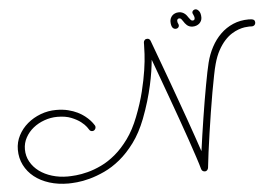

<svg xmlns="http://www.w3.org/2000/svg" viewBox="-56 -909 1411 996"><g transform="rotate(-5 649.5 -410.5)"><path d="M1298.8 -734.4Q1297.9 -727.1 1292.5 -722.7Q1287.1 -718.3 1280.3 -718.3Q1279.3 -718.3 1276.9 -718.5Q1274.4 -718.8 1265.6 -718.8Q1256.3 -718.8 1241.9 -716.8Q1227.5 -714.8 1210.2 -708.7Q1192.9 -702.6 1174.1 -690.9Q1155.3 -679.2 1137.2 -659.4Q1119.1 -639.6 1103 -610.6Q1086.9 -581.5 1075.7 -540.5Q1069.8 -520 1062.3 -481.7Q1054.7 -443.4 1046.1 -395.5Q1037.6 -347.7 1029.1 -293.5Q1020.5 -239.3 1012.9 -187Q1005.4 -134.8 999 -87.6Q992.7 -40.5 989.3 -6.8Q988.3 -0.5 983.6 4.6Q979 9.8 972.2 9.8Q965.3 9.8 960.2 6.3Q955.1 2.9 953.1 -3.9Q946.8 -27.3 933.1 -68.8Q919.4 -110.4 901.6 -162.4Q883.8 -214.4 862.8 -272.9Q841.8 -331.5 821 -388.9Q800.3 -446.3 781 -498.8Q761.7 -551.3 747.1 -591.3Q744.6 -564 739.5 -530.5Q734.4 -497.1 725.8 -458.7Q717.3 -420.4 704.6 -377.7Q691.9 -335 674.3 -289.1Q647 -218.8 610.1 -168.9Q573.2 -119.1 532.7 -85.9Q492.2 -52.7 450.4 -33.4Q408.7 -14.2 372.1 -4.4Q335.4 5.4 306.2 8.1Q276.9 10.7 261.2 10.7Q207.5 10.7 162.4 -3.4Q117.2 -17.6 84.2 -43.7Q51.3 -69.8 33 -106.2Q14.6 -142.6 14.6 -186.5Q14.6 -226.1 32.5 -260.5Q50.3 -294.9 80.3 -320.3Q110.4 -345.7 149.2 -360.4Q188 -375 230 -375Q264.6 -375 292.2 -368.2Q319.8 -361.3 341.1 -350.8Q362.3 -340.3 377.7 -328.1Q393.1 -315.9 403.1 -304.9Q413.1 -293.9 418.2 -286.1Q423.3 -278.3 424.3 -276.9Q426.3 -272.9 426.3 -268.1Q426.3 -261.2 421.1 -255.4Q416 -249.5 407.7 -249.5Q397 -249.5 391.6 -259.3Q391.1 -260.7 382.1 -273.2Q373 -285.6 354.2 -300.3Q335.4 -314.9 305.7 -326.9Q275.9 -338.9 233.4 -338.9Q198.7 -338.9 165.8 -327.1Q132.8 -315.4 107.4 -294.9Q82 -274.4 66.7 -246.3Q51.3 -218.3 51.3 -185.5Q51.3 -149.9 67.9 -120.4Q84.5 -90.8 113 -69.8Q141.6 -48.8 179.4 -37.4Q217.3 -25.9 260.3 -25.9Q276.9 -25.9 304.2 -28.3Q331.5 -30.8 365.5 -39.6Q399.4 -48.3 437 -66.2Q474.6 -84 511.2 -114.7Q547.9 -145.5 581.3 -191.4Q614.7 -237.3 640.1 -302.7Q666.5 -370.1 681.4 -430.9Q696.3 -491.7 703.6 -540.5Q710.9 -589.4 712.6 -623.8Q714.4 -658.2 714.4 -672.9V-682.6Q714.4 -690.4 719.5 -696Q724.6 -701.7 732.9 -701.7Q745.1 -701.7 750 -689.5Q751.5 -686 758.5 -666.5Q765.6 -647 777.1 -616Q788.6 -585 803.5 -544.4Q818.4 -503.9 835 -458.3Q851.6 -412.6 869.1 -363.8Q886.7 -314.9 903.6 -267.6Q920.4 -220.2 935.5 -176.3Q950.7 -132.3 962.9 -96.2Q968.3 -135.3 974.6 -179Q981 -222.7 988 -267.3Q995.1 -312 1002.2 -355Q1009.3 -397.9 1016.4 -435.5Q1023.4 -473.1 1029.3 -502.9Q1035.2 -532.7 1040 -550.8Q1050.8 -593.8 1070.8 -631.1Q1090.8 -668.5 1119.4 -696.3Q1147.9 -724.1 1184.8 -740Q1221.7 -755.9 1266.6 -755.9Q1283.7 -755.9 1291.3 -752Q1298.8 -748 1298.8 -736.8V-734.4ZM1022.9 -787.1Q1022.9 -778.3 1019.3 -770.5Q1015.6 -762.7 1009.3 -756.8Q1002.9 -751 993.9 -747.6Q984.9 -744.1 974.1 -744.1Q964.4 -744.1 957 -747.1Q949.7 -750 944.1 -754.9Q938.5 -759.8 934.6 -765.1Q930.7 -770.5 927.2 -775.9Q922.9 -782.7 918.7 -787.6Q914.6 -792.5 908.7 -792.5Q904.3 -792.5 901.6 -790.8Q898.9 -789.1 897.9 -787.1Q897 -785.2 896.7 -783Q896.5 -780.8 896.5 -780.3Q896.5 -775.4 897.7 -771.7Q898.9 -768.1 900.9 -764.2Q901.9 -762.2 902.3 -760.3Q902.8 -758.3 902.8 -755.9Q902.8 -749.5 897.9 -744.9Q893.1 -740.2 885.3 -740.2Q881.3 -740.2 877 -741.9Q872.6 -743.7 869.1 -748Q865.7 -752.4 863.5 -760.3Q861.3 -768.1 861.3 -780.3Q861.3 -788.1 864.5 -796.1Q867.7 -804.2 873.5 -810.3Q879.4 -816.4 888.2 -820.3Q897 -824.2 908.7 -824.2Q918.9 -824.2 926.3 -821Q933.6 -817.9 939.5 -813.2Q945.3 -808.6 949.5 -802.7Q953.6 -796.9 957 -792Q961.9 -785.2 966.1 -780.3Q970.2 -775.4 976.1 -775.4Q983.9 -775.4 985.8 -779.5Q987.8 -783.7 987.8 -786.1Q987.8 -792 985.8 -797.1Q983.9 -802.2 981.9 -806.6Q978.5 -812.5 978.5 -816.4Q978.5 -822.3 983.4 -827.1Q988.3 -832 996.1 -832Q1005.4 -832 1014.2 -820.8Q1022.9 -809.6 1022.9 -787.1Z"/></g></svg>

Font: Sacramento
Style: Regular
Weight: 400
Designer: Astigmatic (AOETI)
Foundry: Astigmatic (AOETI)
Version: Version 1.000